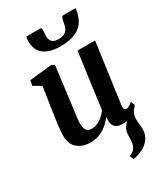

<svg xmlns="http://www.w3.org/2000/svg" viewBox="-252 -916 1103 1271"><g transform="rotate(-30 300.0 -281.0)"><path d="M377 247.5 367.5 217Q389.5 208.5 401.5 196.8Q413.5 185 419.5 168Q425.5 152.5 425.5 132.5Q425.5 112.5 427.5 90.5Q428.5 55 446 33.2Q463.5 11.5 477.5 -6.5L553.5 -49Q538 -30 531.2 -9.8Q524.5 10.5 525 34Q525 48 527.8 67.5Q530.5 87 530.5 105Q530.5 136 517.2 161.8Q504 187.5 478.5 207.5Q457.5 223 432.2 233.2Q407 243.5 377 247.5ZM186 10Q154 10 123.5 -2Q93 -14 72.8 -41.5Q52.5 -69 52 -116Q52 -133.5 53.8 -154.5Q55.5 -175.5 58.2 -198.8Q61 -222 64.5 -245.8Q68 -269.5 71 -291.5L99 -474L41 -507.5L48 -547L217 -565L240 -553L206.5 -289Q204 -267.5 201 -245.8Q198 -224 195.2 -204Q192.5 -184 190.8 -166.8Q189 -149.5 189 -136.5Q189 -109.5 195 -93.8Q201 -78 213 -71.2Q225 -64.5 243 -64.5Q265 -64.5 286.5 -74.8Q308 -85 326.5 -101.2Q345 -117.5 359 -135.5L416.5 -560.5H550.5L487 -100.5Q484.5 -81.5 489.8 -72.8Q495 -64 505 -64Q514 -64 524 -69.5Q534 -75 552 -89.5L565 -59Q560 -50.5 542.8 -34Q525.5 -17.5 498.5 -3.8Q471.5 10 436.5 10Q399.5 10 381.2 -5.2Q363 -20.5 360.5 -46.5Q360 -49 360 -53.2Q360 -57.5 360.2 -62.5Q360.5 -67.5 361.2 -72.8Q362 -78 362.5 -82.5L360.5 -83.5Q347.5 -66.5 330.5 -49.8Q313.5 -33 292 -19.5Q270.5 -6 244.2 2Q218 10 186 10ZM274 -810.5Q282.5 -810.5 284.8 -804.5Q287 -798.5 286.5 -789Q286.5 -779 285 -767.5Q283.5 -756 283.5 -746Q283.5 -720.5 298 -704.5Q312.5 -688.5 346 -688.5Q381.5 -688.5 398.5 -701.8Q415.5 -715 422.2 -735Q429 -755 432 -776Q434 -789 438.5 -799.8Q443 -810.5 453.5 -810.5H545.5Q545.5 -807 545.5 -803.2Q545.5 -799.5 544 -795Q530.5 -713 478.8 -676.8Q427 -640.5 335.5 -640.5Q283.5 -640.5 245.2 -654.5Q207 -668.5 186 -698.2Q165 -728 165 -775Q165 -783.5 166 -792.5Q167 -801.5 169 -810.5Z"/></g></svg>

Font: Merriweather 24pt
Style: Bold Italic
Weight: 700
Italic angle: -7.8°
Designer: Eben Sorkin
Foundry: Eben Sorkin
Version: Version 2.101